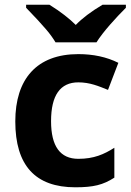

<svg xmlns="http://www.w3.org/2000/svg" viewBox="-20 -786 555 816"><path d="M466 -31V-158C422 -130 379 -111 313 -111C236 -111 197 -164 197 -271C197 -381 236 -436 313 -436C362 -436 399 -420 439 -404L483 -519C433 -544 376 -556 313 -556C136 -556 45 -450 45 -270C45 -83 130 10 300 10C377 10 418 0 466 -31ZM515 -753V-766H416C367 -737 329 -708 302 -680C275 -707 238 -736 190 -766H91V-753C130 -713 158 -682 176 -661C194 -640 207 -621 216 -606H390C418 -651 473 -711 515 -753Z"/></svg>

Font: Passageway
Style: Regular
Weight: 700
Foundry: Ascender Corporation
Version: Version 1.11